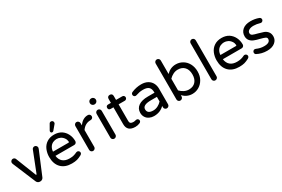

<svg xmlns="http://www.w3.org/2000/svg" viewBox="91 -1820 4308 2931"><g transform="rotate(-30 2245.0 -354.5)"><path d="M199.2 -31.2 29.3 -437.5Q24.4 -450.2 24.4 -458Q24.4 -476.6 37.6 -490.2Q50.8 -503.9 69.3 -503.9Q82 -503.9 93.8 -496.6Q105.5 -489.3 110.4 -477.5L251 -120.1Q253.9 -113.3 258.8 -113.3Q263.7 -113.3 266.6 -120.1L407.2 -477.5Q412.1 -489.3 423.8 -496.6Q435.5 -503.9 448.2 -503.9Q466.8 -503.9 480 -490.2Q493.2 -476.6 493.2 -458Q493.2 -450.2 488.3 -437.5L318.4 -31.2Q311.5 -14.6 296.4 -4.4Q281.2 5.9 263.7 5.9H253.9Q236.3 5.9 221.2 -4.4Q206.1 -14.6 199.2 -31.2Z M768.6 -580.1Q768.6 -587.9 775.4 -599.6L825.2 -686.5Q835 -706.1 858.4 -706.1Q874 -706.1 884.8 -695.8Q895.5 -685.5 895.5 -668.9Q895.5 -653.3 885.7 -643.6L818.4 -563.5Q809.6 -552.7 795.9 -552.7Q784.2 -552.7 776.4 -560.1Q768.6 -567.4 768.6 -580.1ZM563.5 -249Q563.5 -315.4 588.9 -377Q615.2 -438.5 668.9 -473.6Q722.7 -508.8 797.9 -508.8Q870.1 -508.8 923.8 -475.6Q974.6 -442.4 1002.9 -386.2Q1031.2 -330.1 1031.2 -261.7Q1031.2 -243.2 1018.6 -230Q1005.9 -216.8 985.4 -216.8H655.3Q664.1 -147.5 707.5 -110.8Q751 -74.2 825.2 -74.2Q864.3 -74.2 895 -81.5Q925.8 -88.9 957 -104.5Q963.9 -108.4 974.6 -108.4Q990.2 -108.4 1002.4 -97.2Q1014.6 -85.9 1014.6 -69.3Q1014.6 -46.9 988.3 -32.2Q947.3 -9.8 910.2 0.5Q873 10.7 817.4 10.7Q697.3 10.7 630.4 -57.6Q563.5 -126 563.5 -249ZM940.4 -303.7Q936.5 -342.8 917 -369.1Q895.5 -400.4 863.8 -416Q832 -431.6 797.9 -431.6Q766.6 -431.6 732.4 -417Q698.2 -400.4 678.2 -367.7Q658.2 -335 655.3 -291H928.7Q941.4 -291 940.4 -303.7Z M1146.5 -39.1V-458Q1146.5 -476.6 1159.7 -490.2Q1172.9 -503.9 1191.4 -503.9Q1210 -503.9 1223.6 -490.2Q1237.3 -476.6 1237.3 -458V-418.9Q1304.7 -508.8 1389.6 -508.8H1394.5Q1413.1 -508.8 1425.8 -495.6Q1438.5 -482.4 1438.5 -463.9Q1438.5 -445.3 1425.3 -433.1Q1412.1 -420.9 1392.6 -420.9H1387.7Q1341.8 -420.9 1303.2 -398.9Q1264.6 -377 1237.3 -335.9V-39.1Q1237.3 -20.5 1223.6 -7.3Q1210 5.9 1191.4 5.9Q1172.9 5.9 1159.7 -7.3Q1146.5 -20.5 1146.5 -39.1Z M1512.7 -649.4V-653.3Q1512.7 -673.8 1527.8 -689Q1543 -704.1 1563.5 -704.1H1569.3Q1589.8 -704.1 1605 -689Q1620.1 -673.8 1620.1 -653.3V-649.4Q1620.1 -628.9 1605 -613.8Q1589.8 -598.6 1569.3 -598.6H1563.5Q1543 -598.6 1527.8 -613.8Q1512.7 -628.9 1512.7 -649.4ZM1520.5 -39.1V-458Q1520.5 -476.6 1533.7 -490.2Q1546.9 -503.9 1565.4 -503.9Q1585 -503.9 1598.1 -490.7Q1611.3 -477.5 1611.3 -458V-39.1Q1611.3 -20.5 1597.7 -7.3Q1584 5.9 1565.4 5.9Q1546.9 5.9 1533.7 -7.3Q1520.5 -20.5 1520.5 -39.1Z M2041 -42Q2041 -19.5 2017.6 -6.8Q1979.5 10.7 1936.5 10.7Q1793 10.7 1793 -119.1V-416H1744.1Q1725.6 -416 1715.3 -426.3Q1705.1 -436.5 1705.1 -455.1Q1705.1 -473.6 1715.3 -483.9Q1725.6 -494.1 1744.1 -494.1H1793V-563.5Q1793 -585.9 1805.2 -597.7Q1817.4 -609.4 1838.9 -609.4Q1860.4 -609.4 1872.1 -597.2Q1883.8 -585 1883.8 -563.5V-494.1H1993.2Q2009.8 -494.1 2021 -482.9Q2032.2 -471.7 2032.2 -455.1Q2032.2 -439.5 2021 -427.7Q2009.8 -416 1993.2 -416H1883.8V-127Q1883.8 -92.8 1899.4 -81.1Q1915 -69.3 1946.3 -69.3Q1966.8 -69.3 1985.4 -75.2Q1987.3 -75.2 1988.3 -76.2Q1998 -78.1 2004.9 -78.1Q2019.5 -78.1 2030.3 -67.4Q2041 -56.6 2041 -42Z M2185.5 -6.8Q2147.5 -24.4 2126 -58.6Q2104.5 -92.8 2104.5 -136.7Q2104.5 -212.9 2163.6 -254.4Q2222.7 -295.9 2330.1 -295.9H2447.3V-302.7Q2447.3 -365.2 2416.5 -394Q2385.7 -422.9 2317.4 -422.9Q2282.2 -422.9 2253.9 -417.5Q2225.6 -412.1 2187.5 -399.4L2174.8 -397.5Q2160.2 -397.5 2148.9 -408.7Q2137.7 -419.9 2137.7 -435.5Q2137.7 -462.9 2164.1 -473.6Q2246.1 -508.8 2333 -508.8Q2400.4 -508.8 2448.2 -481.4Q2493.2 -455.1 2515.6 -411.6Q2538.1 -368.2 2538.1 -315.4V-39.1Q2538.1 -20.5 2524.4 -7.3Q2510.7 5.9 2492.2 5.9Q2473.6 5.9 2460.4 -7.3Q2447.3 -20.5 2447.3 -39.1V-62.5Q2377 10.7 2264.6 10.7Q2222.7 10.7 2185.5 -6.8ZM2447.3 -141.6V-222.7H2341.8Q2195.3 -222.7 2195.3 -146.5Q2195.3 -69.3 2297.9 -69.3Q2339.8 -69.3 2379.4 -89.4Q2418.9 -109.4 2447.3 -141.6Z M2776.4 -62.5V-39.1Q2776.4 -20.5 2762.7 -7.3Q2749 5.9 2730.5 5.9Q2711.9 5.9 2698.7 -7.3Q2685.5 -20.5 2685.5 -39.1V-672.9Q2685.5 -691.4 2698.7 -705.1Q2711.9 -718.8 2730.5 -718.8Q2750 -718.8 2763.2 -705.6Q2776.4 -692.4 2776.4 -672.9V-435.5Q2846.7 -508.8 2942.4 -508.8Q3005.9 -508.8 3057.6 -478.5Q3114.3 -447.3 3147 -386.7Q3179.7 -326.2 3179.7 -249Q3179.7 -168.9 3146.5 -111.3Q3113.3 -52.7 3059.1 -21Q3004.9 10.7 2942.4 10.7Q2846.7 10.7 2776.4 -62.5ZM3088.9 -249Q3088.9 -331.1 3046.4 -377.4Q3003.9 -423.8 2929.7 -423.8Q2886.7 -423.8 2847.2 -404.3Q2807.6 -384.8 2776.4 -351.6V-146.5Q2807.6 -113.3 2847.2 -93.8Q2886.7 -74.2 2929.7 -74.2Q3003.9 -74.2 3046.4 -120.6Q3088.9 -167 3088.9 -249Z M3301.8 -39.1V-672.9Q3301.8 -691.4 3314.9 -705.1Q3328.1 -718.8 3346.7 -718.8Q3366.2 -718.8 3379.4 -705.6Q3392.6 -692.4 3392.6 -672.9V-39.1Q3392.6 -20.5 3378.9 -7.3Q3365.2 5.9 3346.7 5.9Q3328.1 5.9 3314.9 -7.3Q3301.8 -20.5 3301.8 -39.1Z M3514.6 -249Q3514.6 -315.4 3540 -377Q3566.4 -438.5 3620.1 -473.6Q3673.8 -508.8 3749 -508.8Q3821.3 -508.8 3875 -475.6Q3925.8 -442.4 3954.1 -386.2Q3982.4 -330.1 3982.4 -261.7Q3982.4 -243.2 3969.7 -230Q3957 -216.8 3936.5 -216.8H3606.4Q3615.2 -147.5 3658.7 -110.8Q3702.1 -74.2 3776.4 -74.2Q3815.4 -74.2 3846.2 -81.5Q3877 -88.9 3908.2 -104.5Q3915 -108.4 3925.8 -108.4Q3941.4 -108.4 3953.6 -97.2Q3965.8 -85.9 3965.8 -69.3Q3965.8 -46.9 3939.5 -32.2Q3898.4 -9.8 3861.3 0.5Q3824.2 10.7 3768.6 10.7Q3648.4 10.7 3581.5 -57.6Q3514.6 -126 3514.6 -249ZM3891.6 -303.7Q3887.7 -342.8 3868.2 -369.1Q3846.7 -400.4 3814.9 -416Q3783.2 -431.6 3749 -431.6Q3717.8 -431.6 3683.6 -417Q3649.4 -400.4 3629.4 -367.7Q3609.4 -335 3606.4 -291H3879.9Q3892.6 -291 3891.6 -303.7Z M4081.1 -33.2Q4064.5 -44.9 4064.5 -66.4Q4064.5 -82 4075.7 -94.2Q4086.9 -106.4 4103.5 -106.4Q4113.3 -106.4 4121.1 -102.5Q4154.3 -87.9 4185.5 -80.6Q4216.8 -73.2 4253.9 -73.2Q4361.3 -73.2 4361.3 -141.6Q4361.3 -163.1 4337.9 -174.8Q4313.5 -186.5 4255.9 -201.2Q4199.2 -213.9 4161.1 -229.5Q4119.1 -245.1 4093.8 -276.4Q4068.4 -307.6 4068.4 -353.5Q4068.4 -422.9 4119.1 -465.8Q4169.9 -508.8 4259.8 -508.8Q4337.9 -508.8 4401.4 -484.4Q4415 -480.5 4422.9 -469.7Q4430.7 -459 4430.7 -446.3Q4430.7 -430.7 4418.9 -418.5Q4407.2 -406.2 4390.6 -406.2L4377.9 -408.2Q4319.3 -425.8 4266.6 -425.8Q4215.8 -425.8 4185.5 -407.2Q4155.3 -388.7 4155.3 -358.4Q4155.3 -330.1 4181.6 -316.4Q4210 -303.7 4266.6 -290Q4319.3 -276.4 4360.4 -261.7Q4400.4 -246.1 4424.8 -214.4Q4449.2 -182.6 4449.2 -134.8Q4449.2 -71.3 4398.4 -30.3Q4347.7 10.7 4259.8 10.7Q4163.1 10.7 4081.1 -33.2Z"/></g></svg>

Font: jf-openhuninn-1.0
Style: Regular
Weight: 400
Designer: [Kosugi Maru]
      Designed by Motoya company      

      [Varela Round]
      Joe Prince(Latin component); Avraham Co
Foundry: justfont CO.,LTD.
Version: 1.0